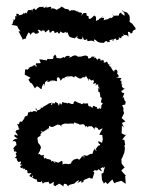

<svg xmlns="http://www.w3.org/2000/svg" viewBox="-20 -665 541 704"><path d="M147 -638C135 -633 141 -641 140 -641C126 -636 131 -645 116 -634C116 -634 112 -625 108 -631C104 -636 110 -636 93 -627C103 -638 101 -627 101 -627C84 -630 81 -628 81 -622C76 -622 81 -618 79 -615C71 -625 70 -608 67 -619C67 -619 68 -610 47 -609C47 -609 57 -613 40 -615C40 -607 42 -601 36 -607C37 -588 33 -593 26 -593C34 -589 27 -589 26 -577L22 -574L43 -570L47 -561L55 -550H48L63 -522L60 -519C76 -526 78 -522 75 -528C77 -531 77 -532 84 -545C77 -548 94 -545 91 -535C100 -550 99 -549 91 -539C98 -542 100 -553 110 -541C122 -542 127 -546 117 -556C118 -553 124 -561 132 -548C130 -557 138 -551 153 -554C141 -558 142 -550 147 -546C155 -556 168 -559 160 -558C162 -545 161 -543 167 -547C176 -560 183 -545 179 -543C193 -547 193 -550 185 -558C197 -537 196 -538 202 -550C213 -540 214 -545 224 -550C221 -548 216 -543 229 -546C228 -534 239 -542 230 -539C235 -528 236 -529 252 -525C257 -524 250 -523 265 -534C259 -523 271 -526 257 -529C276 -518 282 -517 284 -534C284 -516 291 -519 282 -522C293 -529 283 -513 296 -520C309 -529 294 -518 300 -518C300 -511 305 -516 317 -516C317 -516 324 -513 329 -512C320 -517 327 -522 328 -520C337 -512 340 -511 340 -511C340 -512 344 -507 361 -508C365 -512 372 -522 373 -507C372 -518 382 -511 370 -511C381 -512 388 -509 380 -516C395 -525 405 -517 390 -515C405 -526 404 -527 408 -515C403 -520 423 -518 414 -527C423 -528 424 -521 425 -527C424 -538 443 -526 427 -543C440 -529 445 -544 450 -529C453 -541 445 -551 452 -548C452 -548 458 -548 459 -542C473 -545 458 -551 477 -557V-562L465 -578L455 -585L456 -594L455 -607L446 -619L431 -624L426 -630C431 -616 439 -623 436 -607C415 -624 424 -616 428 -621C409 -614 420 -608 415 -608C400 -609 395 -603 394 -612C388 -609 399 -610 398 -608C394 -601 383 -594 385 -601C368 -588 373 -598 360 -590C363 -600 361 -602 360 -599C348 -599 354 -605 359 -604C349 -599 337 -594 344 -590C337 -596 340 -589 332 -589C331 -607 336 -600 324 -609C327 -605 320 -604 327 -610C310 -593 314 -597 306 -596C302 -605 309 -602 303 -606C293 -608 300 -613 296 -617C283 -620 280 -610 279 -605C278 -615 288 -619 268 -620C277 -624 277 -609 261 -628C270 -613 265 -625 250 -628C243 -626 240 -626 248 -631C233 -622 230 -622 236 -624C230 -635 225 -630 218 -633C225 -623 217 -640 200 -641C209 -639 197 -634 188 -630C193 -637 184 -632 193 -627C180 -631 180 -637 166 -633C163 -629 167 -632 168 -639C165 -644 142 -629 152 -645ZM71 -401V-391L92 -380L84 -373L92 -361L97 -359C101 -353 104 -347 108 -341L114 -348C120 -351 133 -334 130 -339C139 -341 130 -343 135 -349C140 -362 146 -361 140 -349C146 -353 145 -363 145 -363C153 -372 164 -373 152 -367C161 -359 172 -377 173 -369C165 -362 164 -377 170 -368C185 -372 178 -368 189 -367C187 -382 190 -382 200 -381C191 -384 200 -380 202 -369C216 -383 207 -380 216 -377C213 -383 230 -384 236 -389C226 -384 227 -372 231 -384C249 -388 246 -382 255 -380C248 -383 252 -383 257 -386C275 -372 277 -379 277 -377C288 -388 292 -375 295 -388C297 -382 300 -382 305 -369C307 -369 305 -370 305 -377C315 -372 313 -366 323 -373C321 -362 330 -375 321 -359C332 -354 323 -368 337 -354C326 -349 326 -357 341 -355C342 -353 335 -355 345 -340C333 -339 337 -334 345 -349C337 -331 339 -328 347 -326C347 -330 352 -325 345 -329C350 -308 345 -307 352 -308C350 -311 357 -294 352 -302L350 -290L357 -286L343 -265C351 -258 343 -275 352 -276C350 -259 350 -269 335 -266C339 -277 333 -268 324 -278C327 -275 318 -279 321 -271C326 -270 311 -271 314 -274C314 -277 302 -270 303 -284C307 -288 291 -284 286 -286C292 -292 289 -289 281 -283C269 -284 276 -292 276 -285C254 -293 262 -292 254 -295C249 -282 247 -297 251 -287C244 -279 237 -287 231 -288C225 -282 227 -290 216 -288C204 -293 212 -293 205 -281C196 -288 203 -296 196 -277C189 -294 191 -284 183 -292C179 -279 186 -289 171 -286C175 -277 159 -280 172 -289C153 -285 151 -282 160 -286C141 -273 138 -276 141 -271C134 -283 144 -267 130 -270C128 -280 136 -267 123 -262C117 -260 110 -258 111 -267C115 -270 114 -263 116 -255C95 -264 94 -248 109 -247C99 -263 84 -248 95 -256C91 -259 93 -252 83 -253C82 -249 84 -236 69 -236C78 -235 82 -240 76 -240C63 -233 74 -229 70 -232C59 -215 53 -215 67 -216C56 -213 63 -223 52 -218C48 -203 50 -212 43 -210C53 -191 44 -197 52 -192C38 -183 40 -193 41 -188C33 -179 38 -183 46 -168C34 -169 34 -176 34 -169C29 -166 35 -163 45 -157C25 -155 26 -144 26 -147C44 -151 38 -135 41 -133C33 -131 38 -131 38 -131C26 -121 27 -118 36 -114C31 -120 28 -106 35 -110C44 -109 40 -103 39 -103C32 -98 49 -98 34 -86C46 -83 40 -86 42 -78C50 -67 46 -72 57 -73C59 -62 44 -64 63 -60C48 -57 56 -49 59 -48C67 -58 55 -44 72 -46V-38C67 -44 81 -43 80 -39C83 -31 75 -27 96 -31C85 -15 83 -23 103 -12C88 -23 107 -25 99 -14C111 -4 120 -5 119 -18C113 -8 114 2 120 2C129 1 132 6 130 -1C135 -2 134 7 138 8C143 -1 157 6 160 -1C157 2 160 7 160 7C164 14 177 0 178 2C174 16 177 14 184 18C184 12 204 10 193 6C202 12 208 13 212 19C215 4 215 9 229 12C219 9 229 16 230 18C231 10 251 11 255 6C248 15 254 2 269 -4C270 -1 272 -5 263 6C279 0 279 -8 278 5C293 1 285 -6 285 -3C293 -9 304 -10 309 -15C306 -13 309 -11 319 -10C323 -23 326 -28 323 -30C319 -23 333 -31 321 -36C323 -41 324 -33 327 -42C334 -37 346 -42 336 -47C352 -39 347 -38 354 -37C344 -54 349 -44 359 -54C355 -43 365 -54 365 -54L361 -40L359 -31L352 -28L354 -5L361 8L367 2L374 10L392 -7L399 7L407 3L425 -2L441 9L439 -20H442L425 -39L427 -42L437 -51L426 -65L425 -82L426 -83L428 -86L436 -106L438 -121L436 -133H439L436 -152L428 -153L443 -172L438 -170L426 -176L427 -205L435 -197L427 -214L440 -220L426 -232L435 -250L432 -260L433 -267L428 -279L439 -282L441 -292C427 -306 443 -312 429 -306C434 -321 442 -326 425 -324C439 -330 430 -320 424 -332C434 -332 437 -347 439 -340C430 -339 420 -354 433 -357C418 -350 430 -366 425 -362V-369C414 -370 424 -371 425 -379C411 -379 422 -379 405 -382C418 -383 418 -384 410 -395C407 -395 415 -401 407 -409C401 -412 395 -404 402 -403C390 -402 393 -417 384 -417C388 -415 391 -423 384 -420C383 -422 374 -427 390 -432C376 -423 377 -431 372 -440C374 -443 373 -436 359 -435C360 -435 364 -437 357 -448C358 -444 359 -443 346 -444C356 -451 336 -453 337 -444C329 -457 332 -455 322 -450C333 -460 320 -460 324 -456C310 -461 322 -454 305 -450C301 -456 301 -461 306 -456C291 -466 284 -460 288 -456C284 -465 289 -457 268 -457C278 -466 268 -453 263 -458C269 -460 263 -457 258 -462C243 -461 250 -459 233 -453C241 -466 229 -457 234 -459C227 -463 218 -457 215 -452C214 -461 209 -450 198 -451C200 -454 189 -448 185 -456C192 -454 188 -451 183 -465C168 -453 182 -462 173 -448C164 -452 159 -443 166 -447C164 -448 149 -452 153 -444C143 -441 147 -452 147 -447C148 -440 141 -448 124 -447C129 -431 135 -434 117 -433C115 -433 115 -429 115 -435C104 -422 120 -431 112 -419C110 -425 109 -432 94 -418C106 -412 105 -428 85 -417C87 -420 79 -422 89 -417C74 -404 85 -411 73 -411C77 -414 65 -404 77 -394ZM121 -136C121 -140 128 -148 120 -139C117 -157 120 -148 117 -155C120 -167 117 -157 134 -172C127 -164 126 -173 133 -178C131 -185 144 -171 128 -183C137 -184 134 -184 137 -181C138 -182 146 -185 160 -197C153 -185 151 -194 157 -191C158 -189 161 -201 160 -204C176 -191 185 -211 174 -200C185 -205 195 -212 195 -206C198 -212 207 -198 206 -200C199 -209 215 -211 224 -213C226 -212 218 -217 221 -212C232 -210 233 -213 247 -212C250 -201 247 -218 256 -216C253 -215 262 -212 264 -212C277 -207 270 -216 271 -207C292 -214 290 -205 294 -198C291 -196 296 -210 301 -198C308 -204 302 -202 312 -202C314 -203 319 -204 328 -188C321 -205 339 -189 327 -199C334 -200 345 -187 339 -201C335 -184 352 -189 345 -192C347 -187 354 -196 356 -194L344 -171L355 -170L357 -154L354 -142C351 -142 356 -140 341 -148C338 -134 351 -140 346 -132C338 -131 335 -134 350 -128C338 -133 340 -130 333 -121C327 -118 334 -117 334 -112C325 -115 327 -126 326 -118C317 -104 322 -103 320 -103C313 -96 318 -107 299 -93C300 -102 306 -88 288 -97C292 -84 285 -82 287 -96C277 -83 273 -88 284 -93C267 -77 267 -74 269 -81C260 -85 263 -83 249 -79C243 -73 240 -65 241 -75C245 -62 234 -65 231 -63C223 -65 211 -66 210 -60C208 -78 211 -77 200 -72C191 -66 195 -69 180 -73C176 -68 182 -76 183 -66C169 -79 176 -76 168 -72C170 -84 152 -79 148 -85C143 -90 145 -80 142 -84C142 -84 139 -93 139 -95C144 -88 142 -100 137 -96C127 -92 124 -107 121 -98C119 -107 127 -106 127 -117C126 -118 128 -116 130 -122C130 -136 117 -141 118 -141Z"/></svg>

Font: Charger Distortion
Style: 1
Weight: 400
Designer: Jasper
Foundry: Cannot Into Space Fonts
Version: Version 0.98